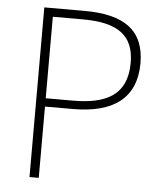

<svg xmlns="http://www.w3.org/2000/svg" viewBox="-52 -760 683 805"><g transform="rotate(5 290.0 -357.0)"><path d="M273 -714H102V0H141V-300H259C428 -300 524 -368 524 -516C524 -654 438 -714 273 -714ZM268 -678C415 -678 483 -629 483 -514C483 -377 394 -335 255 -335H141V-678Z"/></g></svg>

Font: Noto Sans Canadian Aboriginal ExtraLight
Style: Regular
Weight: 200
Designer: Monotype Design Team, Typotheque's Kevin King
Foundry: Monotype Imaging Inc.
Version: Version 2.004